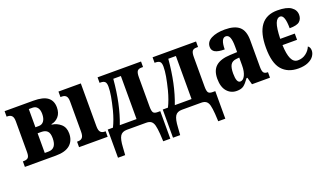

<svg xmlns="http://www.w3.org/2000/svg" viewBox="-70 -1037 2979 1735"><g transform="rotate(-20 1419.5 -169.5)"><path d="M12 -53H21Q49 -53 62.5 -66Q76 -79 76 -118V-415Q76 -453 61.5 -468Q47 -483 21 -483H12V-536H289Q382 -536 425 -503.5Q468 -471 468 -407Q468 -353 440 -320.5Q412 -288 370 -281V-276Q419 -270 455.5 -238Q492 -206 492 -148Q492 -78 447 -39Q402 0 310 0H12ZM256 -304Q288 -304 305.5 -328.5Q323 -353 323 -397Q323 -436 306.5 -457.5Q290 -479 259 -479H224V-304ZM259 -57Q337 -57 337 -158Q337 -207 317 -226.5Q297 -246 259 -246H224V-57Z M533 -53H542Q570 -53 584 -69Q598 -85 598 -125V-415Q598 -453 584 -468Q570 -483 544 -483H530V-536H745V-125Q745 -84 759 -68.5Q773 -53 799 -53H808V0H533Z M831 -61H881Q912 -123 934 -207Q952 -279 961 -331Q970 -383 970 -423Q970 -458 957 -470.5Q944 -483 915 -483H906V-536H1324V-483H1307Q1280 -483 1268.5 -467.5Q1257 -452 1257 -410V-126Q1257 -85 1267 -70Q1277 -55 1308 -55H1334V210H1266L1262 137Q1258 84 1250.5 55Q1243 26 1226 13Q1209 0 1179 0H993Q947 0 928 30.5Q909 61 905 137L900 210H831ZM1108 -61V-475H1035Q1015 -237 947 -61Z M1360 -61H1410Q1441 -123 1463 -207Q1481 -279 1490 -331Q1499 -383 1499 -423Q1499 -458 1486 -470.5Q1473 -483 1444 -483H1435V-536H1853V-483H1836Q1809 -483 1797.5 -467.5Q1786 -452 1786 -410V-126Q1786 -85 1796 -70Q1806 -55 1837 -55H1863V210H1795L1791 137Q1787 84 1779.5 55Q1772 26 1755 13Q1738 0 1708 0H1522Q1476 0 1457 30.5Q1438 61 1434 137L1429 210H1360ZM1637 -61V-475H1564Q1544 -237 1476 -61Z M1918 -153Q1918 -234 1963 -273Q2008 -312 2101 -316L2169 -319V-374Q2169 -431 2157.5 -459.5Q2146 -488 2120 -488Q2096 -488 2084 -460Q2072 -432 2072 -380Q2011 -380 1981.5 -396Q1952 -412 1952 -447Q1952 -497 2002.5 -523Q2053 -549 2133 -549Q2227 -549 2272 -509.5Q2317 -470 2317 -379V-123Q2317 -83 2327.5 -68Q2338 -53 2366 -53H2369V0H2196L2177 -69H2169Q2137 -24 2113.5 -7Q2090 10 2048 10Q1991 10 1954.5 -32Q1918 -74 1918 -153ZM2170 -191V-266L2140 -263Q2101 -259 2085 -232Q2069 -205 2069 -149Q2069 -59 2106 -59Q2134 -59 2152 -95.5Q2170 -132 2170 -191Z M2427 -266Q2427 -549 2638 -549Q2728 -549 2769.5 -520Q2811 -491 2811 -444Q2811 -405 2785.5 -382Q2760 -359 2689 -359Q2689 -488 2643 -488Q2613 -488 2596 -445Q2579 -402 2576 -298H2716V-238H2576Q2579 -150 2599.5 -105.5Q2620 -61 2661 -61Q2705 -61 2738.5 -86Q2772 -111 2787 -148Q2808 -134 2808 -102Q2808 -76 2790.5 -50Q2773 -24 2735 -7Q2697 10 2641 10Q2539 10 2483 -54.5Q2427 -119 2427 -266Z"/></g></svg>

Font: Noto Serif CondExtraBold
Style: Regular
Weight: 800
Width: 3
Designer: Monotype Design Team
Foundry: Monotype Imaging Inc.
Version: Version 1.001